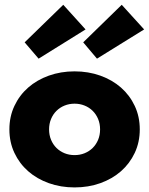

<svg xmlns="http://www.w3.org/2000/svg" viewBox="-20 -784 635 818"><path d="M297.7 14.5Q239.1 14.5 188.2 -3.6Q137.3 -21.8 100 -54.5Q62.7 -87.3 41.4 -132.7Q20 -178.2 20 -232.7Q20 -287.3 41.4 -332.7Q62.7 -378.2 100 -410.9Q137.3 -443.6 188.2 -461.8Q239.1 -480 297.7 -480Q356.4 -480 407.3 -461.8Q458.2 -443.6 495.5 -410.9Q532.7 -378.2 554.1 -332.7Q575.5 -287.3 575.5 -232.7Q575.5 -178.2 554.1 -132.7Q532.7 -87.3 495.5 -54.5Q458.2 -21.8 407.3 -3.6Q356.4 14.5 297.7 14.5ZM297.7 -123.2Q320.5 -123.2 340.2 -131.1Q360 -139.1 374.8 -153.6Q389.5 -168.2 398 -188.4Q406.4 -208.6 406.4 -232.7Q406.4 -256.8 398 -277Q389.5 -297.3 374.8 -311.8Q360 -326.4 340.2 -334.3Q320.5 -342.3 297.7 -342.3Q275 -342.3 255.2 -334.3Q235.5 -326.4 220.7 -311.8Q205.9 -297.3 197.5 -277Q189.1 -256.8 189.1 -232.7Q189.1 -208.6 197.5 -188.4Q205.9 -168.2 220.7 -153.6Q235.5 -139.1 255.2 -131.1Q275 -123.2 297.7 -123.2ZM393.2 -534.1 334.5 -603.6 498.6 -763.6 594.1 -658.6ZM144.5 -534.1 85 -603.6 249.5 -763.6 344.5 -658.6Z"/></svg>

Font: Spartan ExtBd
Style: Regular
Weight: 800
Designer: Matt Bailey, Mirko Velimirovic
Foundry: Matt Bailey
Version: Version 1.005